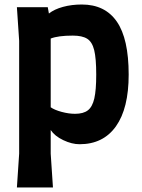

<svg xmlns="http://www.w3.org/2000/svg" viewBox="-20 -632 630 852"><path d="M551 -301Q551 -151 494.5 -71.5Q438 8 333 8Q299 8 261 -10Q223 -28 205 -55V50L215 200H55L65 50V-451L55 -600H192L197 -572Q221 -591 259.5 -601.5Q298 -612 343 -612Q446 -612 498.5 -536Q551 -460 551 -301ZM407 -301Q407 -373 398 -409.5Q389 -446 367 -460Q345 -474 303 -474Q238 -474 205 -461V-156Q222 -144 253.5 -135.5Q285 -127 313 -127Q350 -127 370 -142.5Q390 -158 398.5 -195Q407 -232 407 -301Z"/></svg>

Font: Farro
Style: Bold
Weight: 700
Designer: Aceler Chua
Foundry: Grayscale Limited
Version: Version 1.101